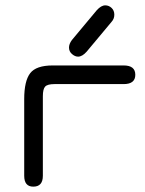

<svg xmlns="http://www.w3.org/2000/svg" viewBox="-20 -697 548 724"><path d="M274.4 -483.4C284.8 -483.4 295.6 -489.6 306.6 -502L400.4 -614.3C407.6 -622.1 411.1 -631.2 411.1 -641.6C411.1 -652 407.7 -660.5 400.9 -667C394 -673.5 386.1 -676.8 377 -676.8C366.5 -676.8 355.8 -670.6 344.7 -658.2L251 -545.9C243.8 -536.1 240.2 -526.7 240.2 -517.6C240.2 -507.8 244 -499.7 251.5 -493.2C259 -486.7 266.6 -483.4 274.4 -483.4ZM185.5 -379.9H446.3C475.6 -379.9 490.2 -391.6 490.2 -415C490.2 -438.5 475.6 -450.2 446.3 -450.2H178.7C137 -450.2 108.7 -440.4 93.8 -420.9C78.8 -401.4 71.3 -368.8 71.3 -323.2V-34.2C71.3 -6.8 82.7 6.8 105.5 6.8C129.6 6.8 141.6 -6.8 141.6 -34.2V-334C141.6 -352.2 144.5 -364.4 150.4 -370.6C156.2 -376.8 168 -379.9 185.5 -379.9Z"/></svg>

Font: Jura
Style: DemiBold
Weight: 600
Version: Version 2.5.1